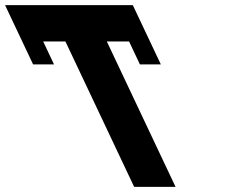

<svg xmlns="http://www.w3.org/2000/svg" viewBox="-278 -723 939 741"><path d="M-192.1 -562.9 -150.3 -474.5H-69.6L-111.3 -562.9H-25.5L239.7 -1.9H399.5L134.3 -562.9H220.2L261.9 -474.5H342.7L300.9 -562.9L234.6 -703.1H-258.4Z"/></svg>

Font: Hussar
Style: BdOpOblFive
Weight: 700
Foundry: Cannot Into Space Fonts
Version: Version 2.00